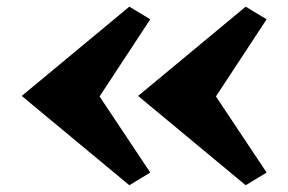

<svg xmlns="http://www.w3.org/2000/svg" viewBox="-20 -567 847 564"><path d="M385.7 -285.2 701.7 -547.4 763.2 -510.3 614.3 -283.7 763.2 -60.1 701.7 -22.9ZM43.9 -285.2 359.9 -547.4 421.4 -510.3 272.5 -283.7 421.4 -60.1 359.9 -22.9Z"/></svg>

Font: Goblin
Style: Regular
Weight: 400
Designer: Riccardo De Franceschi
Foundry: Sorkin Type Co.
Version: Version 1.001